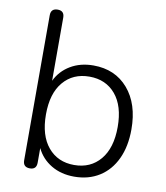

<svg xmlns="http://www.w3.org/2000/svg" viewBox="-81 -779 737 854"><g transform="rotate(10 287.5 -351.5)"><path d="M311 8Q252 8 207.5 -18.5Q163 -45 141 -91V-25Q141 6 111 6Q80 6 80 -25V-680Q80 -711 111 -711Q141 -711 141 -680V-395Q163 -441 207.5 -467.5Q252 -494 311 -494Q409 -494 467.5 -426Q526 -358 526 -243Q526 -166 499.5 -109.5Q473 -53 424.5 -22.5Q376 8 311 8ZM302 -43Q376 -43 420 -95.5Q464 -148 464 -243Q464 -338 420 -390Q376 -442 302 -442Q228 -442 184 -390Q140 -338 140 -243Q140 -148 184 -95.5Q228 -43 302 -43Z"/></g></svg>

Font: Nunito Light
Style: Regular
Weight: 300
Designer: Vernon Adams
Foundry: Vernon Adams
Version: Version 3.601; ttfautohint (v1.8.2.53-6de2)